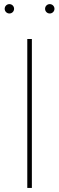

<svg xmlns="http://www.w3.org/2000/svg" viewBox="-20 -918 289 938"><path d="M135.7 -727.5H113.3V0H135.7ZM223.1 -852.1C235.8 -852.1 246.1 -862.3 246.1 -875C246.1 -887.7 235.8 -897.9 223.1 -897.9C210.4 -897.9 200.2 -887.7 200.2 -875C200.2 -862.3 210.4 -852.1 223.1 -852.1ZM25.9 -852.1C38.6 -852.1 48.8 -862.3 48.8 -875C48.8 -887.7 38.6 -897.9 25.9 -897.9C13.2 -897.9 2.9 -887.7 2.9 -875C2.9 -862.3 13.2 -852.1 25.9 -852.1Z"/></svg>

Font: Raveo Thin
Style: Regular
Weight: 100
Designer: Jakub Foglar, Rasmus Andersson (Inter)
Foundry: Jakubfoglar.com
Version: Version 1.100;Glyphs 3.2.3 (3260)